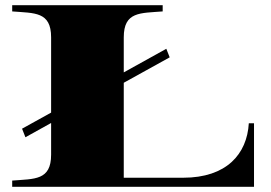

<svg xmlns="http://www.w3.org/2000/svg" viewBox="-20 -720 1045 740"><path d="M621 -532 457 -441V-576C457 -676 521 -669 607 -676V-700H27V-676C113 -669 177 -676 177 -576V-286L65 -224L78 -191L177 -246V-124C177 -24 113 -31 27 -24V0H959V-245H939C932 -126 853 -35 686 -35H457V-401L634 -499Z"/></svg>

Font: Sprat Extended Black
Style: Regular
Weight: 900
Width: 9
Designer: Ethan Nakache
Foundry: Collletttivo
Version: Version 2.000;Glyphs 3.2 (3217)